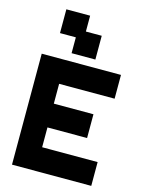

<svg xmlns="http://www.w3.org/2000/svg" viewBox="-144 -1085 887 1170"><g transform="rotate(15 300.0 -500.0)"><path d="M50 0H550V-150H200V-275H450V-425H200V-550H550V-700H50ZM125 -850H225V-750H375V-900H275V-1000H125Z"/></g></svg>

Font: LS-VG5000 Bold
Style: Regular
Weight: 400
Designer: Justin Bihan, 2021
Foundry: Justin Bihan, 2021
Version: Version 1.000;Glyphs 3.1.2 (3151)